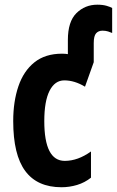

<svg xmlns="http://www.w3.org/2000/svg" viewBox="-20 -785 496 815"><path d="M241.2 9.8Q138.2 9.8 87.2 -59.1Q36.1 -127.9 36.1 -271Q36.1 -354 58.1 -418.7Q80.1 -483.4 126 -520.3Q171.9 -557.1 243.2 -557.1Q250.5 -557.1 257.1 -556.6Q263.7 -556.2 268.1 -555.2V-615.2Q268.1 -693.4 304.4 -729.2Q340.8 -765.1 393.1 -765.1Q416 -765.1 432.6 -760.3Q449.2 -755.4 456.1 -751V-645Q449.2 -647.9 439 -651.4Q428.7 -654.8 415 -654.8Q397.9 -654.8 387.9 -643.6Q377.9 -632.3 377.9 -602.1V-521L340.8 -417Q296.4 -443.8 252.9 -443.8Q212.9 -443.8 190.4 -399.7Q168 -355.5 168 -271Q168 -102.1 254.9 -102.1Q310.5 -102.1 366.2 -142.1V-30.8Q339.8 -9.8 307.4 0Q274.9 9.8 241.2 9.8Z"/></svg>

Font: Open Sans Condensed
Style: Bold
Weight: 700
Width: 3
Designer: Monotype Design Team
Foundry: Monotype Imaging Inc.
Version: Version 3.003; ttfautohint (v1.8.4)